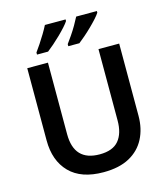

<svg xmlns="http://www.w3.org/2000/svg" viewBox="-135 -1042 1010 1156"><g transform="rotate(-15 370.5 -464.0)"><path d="M657 -264Q657 -184 625 -122Q593 -60 529 -25Q465 10 367 10Q228 10 156 -63.5Q84 -137 84 -264V-714H213V-268Q213 -100 372 -100Q454 -100 491 -144.5Q528 -189 528 -269V-714H657ZM578 -928Q570 -915 552 -895Q534 -875 511.5 -853Q489 -831 466 -811Q443 -791 426 -778H357V-791Q371 -810 388.5 -835.5Q406 -861 422 -888.5Q438 -916 449 -938H578ZM383 -928Q375 -915 357 -895Q339 -875 316.5 -853Q294 -831 271 -811Q248 -791 231 -778H162V-791Q176 -810 193 -835.5Q210 -861 226.5 -888.5Q243 -916 254 -938H383Z"/></g></svg>

Font: Noto Sans Thai Looped SemiBold
Style: Regular
Weight: 600
Designer: Sasikarn Vongin, Ben Mitchell
Foundry: The Fontpad Ltd
Version: Version 1.001; ttfautohint (v1.8.4.7-5d5b)